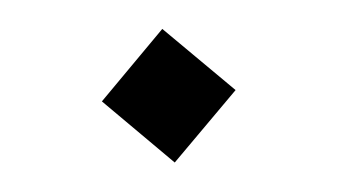

<svg xmlns="http://www.w3.org/2000/svg" viewBox="-29 -351 447 255"><g transform="rotate(-5 195.0 -224.0)"><path d="M106 -224.1 194.3 -313 284.2 -223.6 195.3 -134.8Z"/></g></svg>

Font: Vazir Thin WOL
Style: Thin-WOL
Weight: 100
Designer: Saber Rastikerdar
Foundry: Saber Rastikerdar
Version: Version 30.0.0